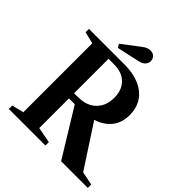

<svg xmlns="http://www.w3.org/2000/svg" viewBox="-249 -1122 1291 1291"><g transform="rotate(45 397.0 -476.0)"><path d="M43.5 0V-32.5L128 -53.5V-709L43.5 -729.5V-761.5H383.5Q461.5 -761.5 521 -736.8Q580.5 -712 614 -663.8Q647.5 -615.5 647.5 -545Q647.5 -472.5 609.2 -424.5Q571 -376.5 501.5 -354L698 -52L794.5 -32.5V0H540.5L334.5 -336H279V-53.5L391.5 -32.5V0ZM279 -385H307.5Q363.5 -385 397.2 -399.5Q431 -414 452 -438.5Q474 -463 483 -493.2Q492 -523.5 492 -555Q492 -610.5 468 -647.2Q444 -684 404.5 -700Q387.5 -706.5 367.2 -709.5Q347 -712.5 316.5 -712.5H279ZM271.5 -808.5 256.5 -833.5 385 -931Q400 -942.5 414 -947.2Q428 -952 440.5 -952Q463.5 -952 477.5 -937Q491.5 -922 491.5 -902Q491.5 -883.5 477.8 -867Q464 -850.5 430.5 -843.5Z"/></g></svg>

Font: Libre Caslon Text SemiBold
Style: Regular
Weight: 600
Designer: Pablo Impallari, Rodrigo Fuenzalida, Katja Schimmel
Foundry: Pablo Impallari, Rodrigo Fuenzalida
Version: Version 2.000